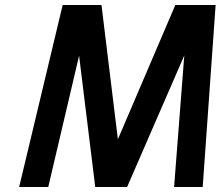

<svg xmlns="http://www.w3.org/2000/svg" viewBox="-20 -752 887 772"><path d="M57 0 232 -732H388L454 -192L685 -732H847L795 0H680L721 -529L491 0H363L298 -528L174 0Z"/></svg>

Font: Exo
Style: Demi Bold Italic
Weight: 600
Designer: Natanael Gama
Version: Version 1